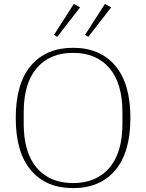

<svg xmlns="http://www.w3.org/2000/svg" viewBox="-20 -956 752 988"><path d="M356 -14Q476 -14 543 -92.5Q610 -171 610 -319V-379Q610 -527 543 -605.5Q476 -684 356 -684Q236 -684 169 -605.5Q102 -527 102 -379V-319Q102 -171 169 -92.5Q236 -14 356 -14ZM356 12Q217 12 139 -80Q61 -172 61 -349Q61 -526 139 -618Q217 -710 356 -710Q495 -710 573 -618Q651 -526 651 -349Q651 -172 573 -80Q495 12 356 12ZM258 -777 360 -936 392 -918 274 -766ZM418 -777 520 -936 552 -918 434 -766Z"/></svg>

Font: IBM Plex Serif ExtLt
Style: Regular
Weight: 200
Designer: Mike Abbink, Paul van der Laan, Pieter van Rosmalen
Foundry: Bold Monday
Version: Version 3.001